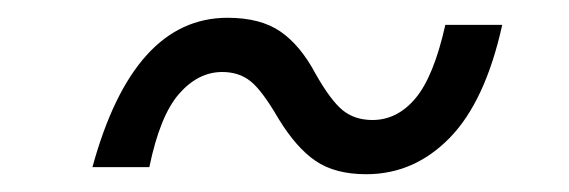

<svg xmlns="http://www.w3.org/2000/svg" viewBox="-20 -441 640 216"><path d="M392 -245Q357 -245 335 -260Q313 -275 293 -308Q275 -339 262 -349.5Q249 -360 230 -360Q203 -360 181.5 -335.5Q160 -311 148 -253H84Q130 -421 236 -421Q273 -421 295.5 -405.5Q318 -390 335 -358Q352 -328 365.5 -317Q379 -306 399 -306Q427 -306 447.5 -330.5Q468 -355 481 -413H545Q526 -327 486 -286Q446 -245 392 -245Z"/></svg>

Font: Geist Mono Light
Style: Italic
Weight: 300
Italic angle: -12°
Monospace: yes
Designer: Basement.studio, Andrés Briganti, Mateo Zaragoza
Foundry: Basement.studio, Vercel, Andrés Briganti, Guido Ferreyra, Mateo Zaragoza
Version: Version 1.500; ttfautohint (v1.8.4.7-5d5b)